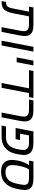

<svg xmlns="http://www.w3.org/2000/svg" viewBox="1443 -2102 649 3615"><g transform="rotate(90 1767.5 -294.5)"><path d="M561 0H471L539 -352Q547 -398 547 -426Q547 -516 417 -516H268L213 -232Q197 -145 170 -93Q143 -42 102.5 -21Q62 0 -15 0H-20L-4 -83H4Q55 -83 80.5 -111.5Q106 -140 120 -214L179 -516H85L101 -599H426Q537 -599 587.5 -561Q638 -523 638 -439Q638 -404 629 -351Z M726 0 842 -599H932L816 0Z M1041 -284 1102 -599H1192L1131 -284Z M1713 -516 1613 0H1523L1623 -516H1281L1297 -599H1804L1788 -516Z M2169 0H2079L2147 -352Q2155 -397 2155 -426Q2155 -516 2025 -516H1834L1850 -599H2034Q2145 -599 2195.5 -560.5Q2246 -522 2246 -438Q2246 -398 2237 -351Z M2783 -411Q2783 -466 2749.5 -491Q2716 -516 2645 -516H2510L2477 -347H2596L2580 -264H2370L2435 -599H2651Q2768 -599 2822.5 -554.5Q2877 -510 2877 -418Q2877 -372 2859 -280Q2841 -189 2797 -125Q2708 0 2529 0H2324L2340 -83H2547Q2637 -83 2690 -133.5Q2743 -184 2766 -290L2775 -333Q2783 -376 2783 -411Z M3072 -516H2984L3000 -599H3324Q3435 -599 3486 -560Q3537 -521 3537 -436Q3537 -387 3516 -288Q3495 -188 3452 -123Q3365 10 3193 10Q3084 10 3027.5 -41.5Q2971 -93 2971 -192Q2971 -230 2982 -299Q2994 -364 3021 -429Q3048 -494 3072 -516ZM3307 -516H3152Q3117 -471 3092 -372Q3068 -274 3068 -205Q3068 -73 3201 -73Q3327 -73 3381 -177Q3410 -232 3425 -317Q3441 -401 3441 -422Q3441 -474 3410.5 -495Q3380 -516 3307 -516Z"/></g></svg>

Font: Libra Sans
Style: Italic
Weight: 400
Italic angle: -12°
Foundry: Context Ltd
Version: Version 1.002